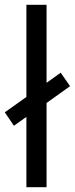

<svg xmlns="http://www.w3.org/2000/svg" viewBox="-35 -780 312 800"><path d="M75 0H159V-351L257 -421L218 -477L159 -435V-760H75V-376L-15 -312L23 -256L75 -293Z"/></svg>

Font: Noto Sans Oriya Cond
Style: Regular
Weight: 400
Width: 3
Designer: Amélie Bonet and Sol Matas
Foundry: Google LLC
Version: Version 2.006